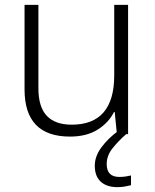

<svg xmlns="http://www.w3.org/2000/svg" viewBox="-20 -618 636 790"><path d="M507 -598V-66H461L452 -157H449Q427 -113 381.5 -84.5Q336 -56 268 -56Q81 -56 81 -250V-598H138V-255Q138 -178 172.5 -141.5Q207 -105 275 -105Q450 -105 450 -308V-598ZM419 57Q419 110 471 110Q486 110 498 108Q510 106 519 104V144Q507 147 493.5 149.5Q480 152 463 152Q419 152 394.5 129.5Q370 107 370 64Q370 25 397.5 -12Q425 -49 466 -79L499 -66Q465 -36 442 -6.5Q419 23 419 57Z"/></svg>

Font: Noto Sans Malayalam UI Light
Style: Regular
Weight: 300
Designer: Jelle Bosma - Monotype Design Team
Foundry: Monotype Imaging Inc.
Version: Version 2.104; ttfautohint (v1.8.4.7-5d5b)